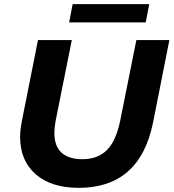

<svg xmlns="http://www.w3.org/2000/svg" viewBox="-20 -893 836 925"><path d="M77 -233Q77 -266 85 -308L163 -700H326L248 -311Q242 -278 242 -252Q242 -189 276.5 -157.5Q311 -126 377 -126Q451 -126 495 -170Q539 -214 559 -311L637 -700H796L717 -301Q653 12 359 12Q227 12 152 -53.5Q77 -119 77 -233ZM330 -873H699L682 -785H313Z"/></svg>

Font: Idrija
Style: Bold Italic
Weight: 700
Italic angle: -11.3°
Designer: Julieta Ulanovsky
Foundry: Julieta Ulanovsky
Version: Version 7.200